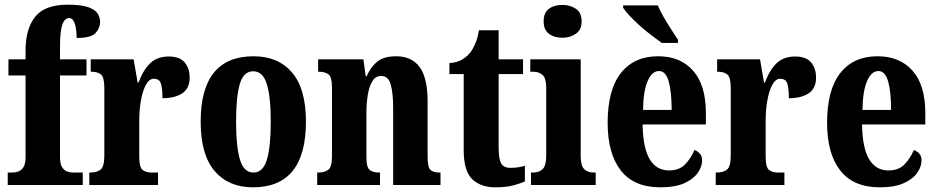

<svg xmlns="http://www.w3.org/2000/svg" viewBox="-20 -789 3998 819"><path d="M13 0V-53H35Q44 -53 57 -57Q70 -61 79.5 -75Q89 -89 89 -118V-467H16V-536H89V-573Q89 -666 130 -717.5Q171 -769 269 -769Q326 -769 356 -758.5Q386 -748 396.5 -731Q407 -714 407 -696Q407 -669 387.5 -648Q368 -627 307 -627Q307 -643 304.5 -663Q302 -683 295 -697.5Q288 -712 275 -712Q256 -712 246 -684.5Q236 -657 236 -591V-536H349V-467H236V-118Q236 -89 245.5 -75Q255 -61 267.5 -57Q280 -53 291 -53H333V0Z M361 0V-53H365Q393 -53 409 -65.5Q425 -78 425 -125V-415Q425 -459 411 -471Q397 -483 370 -483H367V-536H550L567 -437H571Q591 -491 621 -519.5Q651 -548 700 -548Q747 -548 768 -522.5Q789 -497 789 -458Q789 -412 757.5 -391Q726 -370 673 -370Q673 -411 666.5 -432Q660 -453 636 -453Q616 -453 602 -426.5Q588 -400 581 -359.5Q574 -319 574 -277V-120Q574 -76 588 -64.5Q602 -53 626 -53H654V0Z M1059 10Q955 10 895.5 -59.5Q836 -129 836 -270Q836 -549 1062 -549Q1166 -549 1225.5 -480Q1285 -411 1285 -270Q1285 10 1059 10ZM1061 -53Q1102 -53 1118.5 -108Q1135 -163 1135 -270Q1135 -377 1118 -431Q1101 -485 1060 -485Q1019 -485 1003 -431Q987 -377 987 -270Q987 -163 1003.5 -108Q1020 -53 1061 -53Z M1333 0V-53H1337Q1365 -53 1380.5 -65Q1396 -77 1396 -122V-418Q1396 -460 1381.5 -471.5Q1367 -483 1341 -483H1337V-536H1530L1540 -464H1544Q1561 -503 1589 -526Q1617 -549 1670 -549Q1736 -549 1770 -503Q1804 -457 1804 -356V-123Q1804 -77 1815.5 -65Q1827 -53 1855 -53H1859V0H1657V-330Q1657 -393 1646.5 -429Q1636 -465 1606 -465Q1582 -465 1568.5 -443Q1555 -421 1549 -385Q1543 -349 1543 -309V-118Q1543 -76 1556.5 -64.5Q1570 -53 1598 -53H1601V0Z M2093 10Q2030 10 1994 -25Q1958 -60 1958 -148V-473H1897V-520Q1930 -522 1952 -535.5Q1974 -549 1986 -565Q1997 -579 2007 -602Q2017 -625 2023 -660H2107V-536H2211V-473H2107V-159Q2107 -114 2117 -93.5Q2127 -73 2157 -73Q2192 -73 2219 -82V-15Q2204 -8 2172.5 1Q2141 10 2093 10Z M2379 -628Q2344 -628 2321.5 -645Q2299 -662 2299 -698Q2299 -735 2321.5 -751.5Q2344 -768 2379 -768Q2412 -768 2436.5 -751.5Q2461 -735 2461 -698Q2461 -662 2436.5 -645Q2412 -628 2379 -628ZM2245 0V-53H2254Q2279 -53 2294.5 -67.5Q2310 -82 2310 -125V-415Q2310 -455 2294.5 -469Q2279 -483 2256 -483H2242V-536H2457V-125Q2457 -82 2472 -67.5Q2487 -53 2512 -53H2521V0Z M2797 10Q2684 10 2628 -62Q2572 -134 2572 -265Q2572 -406 2628.5 -477.5Q2685 -549 2787 -549Q2882 -549 2936.5 -487.5Q2991 -426 2991 -307V-258H2721Q2723 -157 2751.5 -109.5Q2780 -62 2834 -62Q2877 -62 2902 -87.5Q2927 -113 2942 -149Q2955 -145 2965 -134Q2975 -123 2975 -105Q2975 -79 2957 -52.5Q2939 -26 2900 -8Q2861 10 2797 10ZM2845 -320Q2845 -397 2832.5 -441.5Q2820 -486 2791 -486Q2761 -486 2742.5 -443Q2724 -400 2723 -320ZM2803 -606Q2783 -620 2757.5 -639.5Q2732 -659 2707.5 -681Q2683 -703 2664.5 -723Q2646 -743 2638 -756V-766H2786Q2795 -744 2810.5 -717Q2826 -690 2843 -664Q2860 -638 2872 -619V-606Z M3033 0V-53H3037Q3065 -53 3081 -65.5Q3097 -78 3097 -125V-415Q3097 -459 3083 -471Q3069 -483 3042 -483H3039V-536H3222L3239 -437H3243Q3263 -491 3293 -519.5Q3323 -548 3372 -548Q3419 -548 3440 -522.5Q3461 -497 3461 -458Q3461 -412 3429.5 -391Q3398 -370 3345 -370Q3345 -411 3338.5 -432Q3332 -453 3308 -453Q3288 -453 3274 -426.5Q3260 -400 3253 -359.5Q3246 -319 3246 -277V-120Q3246 -76 3260 -64.5Q3274 -53 3298 -53H3326V0Z M3733 10Q3620 10 3564 -62Q3508 -134 3508 -265Q3508 -406 3564.5 -477.5Q3621 -549 3723 -549Q3818 -549 3872.5 -487.5Q3927 -426 3927 -307V-258H3657Q3659 -157 3687.5 -109.5Q3716 -62 3770 -62Q3813 -62 3838 -87.5Q3863 -113 3878 -149Q3891 -145 3901 -134Q3911 -123 3911 -105Q3911 -79 3893 -52.5Q3875 -26 3836 -8Q3797 10 3733 10ZM3781 -320Q3781 -397 3768.5 -441.5Q3756 -486 3727 -486Q3697 -486 3678.5 -443Q3660 -400 3659 -320Z"/></svg>

Font: Noto Serif Tamil ExtraCondensed ExtraBold
Style: Italic
Weight: 800
Width: 2
Italic angle: -12°
Designer: Indian Type Foundry, Tom Grace, and the Monotype Design Team
Foundry: Monotype Imaging Inc.
Version: Version 2.003; ttfautohint (v1.8.4.7-5d5b)